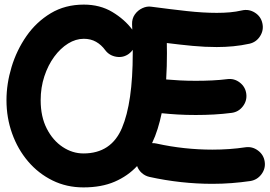

<svg xmlns="http://www.w3.org/2000/svg" viewBox="-20 -752 1181 839"><path d="M632.8 21Q613.8 16.6 599.6 3.9Q585.4 -8.8 579.1 -26.4Q538.6 17.1 481 42Q423.3 66.9 344.7 66.9Q271 66.9 209.5 36.6Q147.9 6.3 102.8 -46.6Q57.6 -99.6 33 -168.5Q8.3 -237.3 8.3 -314Q8.3 -385.7 30.5 -459.2Q52.7 -532.7 95.7 -594.5Q138.7 -656.2 201.7 -694.1Q264.6 -731.9 346.2 -731.9Q417 -731.9 470.7 -699.7Q524.4 -667.5 558.1 -622.6Q557.6 -634.3 557.1 -645.5Q556.2 -670.4 569.1 -688.7Q582 -707 602.1 -716.3Q622.1 -725.6 641.1 -722.7Q726.1 -711.4 796.9 -703.6Q867.7 -695.8 927.2 -695.8Q957.5 -695.8 984.9 -698.2Q1012.2 -700.7 1037.1 -706.5Q1067.4 -713.4 1093.8 -696.8Q1120.1 -680.2 1126.5 -650.4Q1133.3 -620.6 1116.7 -594.2Q1100.1 -567.9 1070.3 -561Q1034.7 -553.2 999 -549.8Q963.4 -546.4 927.2 -546.4Q875.5 -546.4 821.5 -551.5Q767.6 -556.6 709 -564Q709 -553.7 709.2 -542.5Q709.5 -531.2 709.5 -520Q709.5 -491.7 708.7 -462.9Q708 -434.1 706.1 -404.8Q733.9 -402.3 766.1 -400.6Q798.3 -398.9 835.4 -398.9Q872.6 -398.9 907.5 -400.6Q942.4 -402.3 973.1 -406.2Q1003.4 -410.2 1027.8 -391.4Q1052.2 -372.6 1056.2 -342.3Q1060.1 -312 1041.3 -287.4Q1022.5 -262.7 992.2 -258.8Q955.1 -253.9 915.5 -251.7Q876 -249.5 835.4 -249.5Q792.5 -249.5 755.9 -251.7Q719.2 -253.9 686.5 -257.3Q679.2 -222.2 668.9 -189.2Q658.7 -156.2 644.5 -126.5Q654.8 -127 665 -124.5Q724.6 -111.3 786.1 -104.7Q847.7 -98.1 907.7 -98.1Q984.4 -98.1 1052.2 -108.4Q1082.5 -112.8 1107.4 -94.2Q1132.3 -75.7 1136.7 -45.4Q1141.1 -15.6 1122.6 9.3Q1104 34.2 1073.7 39.1Q1033.7 44.9 992.4 48.1Q951.2 51.3 907.7 51.3Q839.8 51.3 770.5 43.7Q701.2 36.1 632.8 21ZM344.7 -81.5Q465.8 -81.5 512.9 -192.6Q560.1 -303.7 560.1 -520Q560.1 -527.3 560.1 -534.2Q553.2 -524.4 543.5 -517.1Q519 -499 488.5 -503.9Q458 -508.8 439.9 -532.7Q422.9 -556.2 399.7 -569.3Q376.5 -582.5 346.2 -582.5Q311 -582.5 277.6 -561.8Q244.1 -541 217 -504.2Q189.9 -467.3 173.8 -418.5Q157.7 -369.6 157.7 -314Q157.7 -242.2 184.3 -190.2Q210.9 -138.2 253.7 -109.9Q296.4 -81.5 344.7 -81.5Z"/></svg>

Font: Mikhak-DS1-FD ExtraBold
Style: Regular
Weight: 800
Designer: Amin Abedi
Version: Version 3.2